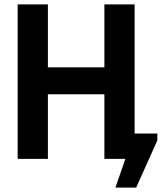

<svg xmlns="http://www.w3.org/2000/svg" viewBox="-20 -720 733 870"><path d="M453 -293H197V0H60V-700H197V-415H453V-700H590V-115H693V-84L597 130H503L548 0H453Z"/></svg>

Font: PT Sans
Style: Bold
Weight: 700
Version: Version 2.003W OFL; ttfautohint (v1.6)